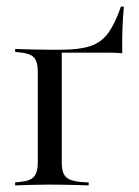

<svg xmlns="http://www.w3.org/2000/svg" viewBox="-20 -561 421 581"><path d="M130.6 -2.4Q101.6 -2.4 77 -1.6Q52.4 -0.8 25.8 0V-8.9L39.5 -10.5Q70.2 -12.9 82.3 -25.8Q94.4 -38.7 94.4 -69.4V-206.5H166.9V-69.4Q166.9 -48.4 172.2 -36.3Q177.4 -24.2 189.5 -18.5Q201.6 -12.9 222.6 -10.5L248.4 -8.9V0Q229 -0.8 209.7 -1.2Q190.3 -1.6 171 -2Q151.6 -2.4 130.6 -2.4ZM94.4 -206.5V-343.5Q94.4 -375 82.3 -387.5Q70.2 -400 39.5 -402.4L25.8 -404V-412.9Q52.4 -412.1 77 -411.3Q101.6 -410.5 130.6 -410.5H129.8L166.9 -409.7V-206.5ZM129.8 -401.6V-410.5H165.3Q219.4 -410.5 252.8 -421.4Q286.3 -432.3 307.3 -460.9Q328.2 -489.5 346 -541.1H354.8Q351.6 -505.6 350.4 -470.2Q349.2 -434.7 350 -400Q329.8 -401.6 308.9 -401.6Q287.9 -401.6 267.7 -401.6H165.3Z"/></svg>

Font: Playfair 144pt SemiCondensed Light
Style: Regular
Weight: 300
Width: 4
Designer: Claus Eggers Sørensen
Foundry: Claus Eggers Sørensen
Version: Version 2.203